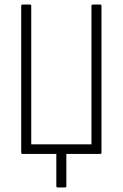

<svg xmlns="http://www.w3.org/2000/svg" viewBox="-20 -675 538 842"><path d="M233 147Q227 147 227 141V0H78Q73 0 73 -6V-649Q73 -655 79 -655H112Q117 -655 117 -649V-42H381V-649Q381 -655 387 -655H420Q425 -655 425 -649V-6Q425 -3 423.5 -1.5Q422 0 420 0H271V141Q271 147 266 147Z"/></svg>

Font: Sofia Sans Condensed Light
Style: Regular
Weight: 300
Designer: Botio Nikoltchev, Ani Petrova
Foundry: lettersoup
Version: Version 4.101